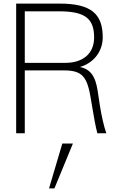

<svg xmlns="http://www.w3.org/2000/svg" viewBox="-20 -742 680 1069"><path d="M309 -679C456 -679 504 -637 504 -533C504 -448 447 -392 343 -392H118V-679ZM337 -350C442 -350 466 -311 486 -191L494 -143C504 -80 513 -35 522 0H572C559 -36 545 -98 536 -155L527 -215C517 -283 505 -353 425 -369C504 -392 552 -458 552 -534C552 -665 487 -722 312 -722H70V0H118V-350ZM327 57 253 307H283L386 57Z"/></svg>

Font: Perun ExtraLight
Style: Regular
Weight: 200
Foundry: Copyright (c) Stefan Peev, Context Ltd, 2016
Version: Version 1.089